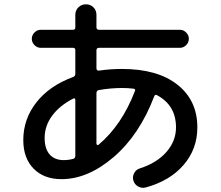

<svg xmlns="http://www.w3.org/2000/svg" viewBox="-20 -825 1040 905"><path d="M325.2 -360.4Q260.7 -327.1 225.6 -279.3Q190.4 -231.4 190.4 -174.8Q190.4 -124 213.9 -97.2Q237.3 -70.3 280.3 -70.3Q302.7 -70.3 325.2 -76.2Q335 -79.1 335 -90.8V-353.5Q335 -364.3 325.2 -360.4ZM554.7 -410.2Q502 -410.2 445.3 -400.4Q435.5 -398.4 434.6 -386.7V-147.5Q434.6 -144.5 438 -142.1Q441.4 -139.6 443.4 -141.6Q554.7 -235.4 616.2 -396.5Q620.1 -405.3 608.4 -407.2Q582 -410.2 554.7 -410.2ZM269.5 19.5Q187.5 19.5 138.7 -29.8Q89.8 -79.1 89.8 -165Q89.8 -263.7 151.4 -342.3Q212.9 -420.9 324.2 -461.9Q335 -465.8 335 -476.6V-588.9Q335 -599.6 324.2 -599.6H171.9Q155.3 -599.6 142.6 -612.3Q129.9 -625 129.9 -642.1Q129.9 -659.2 142.6 -671.9Q155.3 -684.6 171.9 -684.6H324.2Q335 -684.6 335 -696.3V-754.9Q335 -776.4 349.6 -790.5Q364.3 -804.7 385.3 -804.7Q406.2 -804.7 420.4 -790.5Q434.6 -776.4 434.6 -754.9V-696.3Q434.6 -685.5 446.3 -684.6H828.1Q844.7 -684.6 857.4 -671.9Q870.1 -659.2 870.1 -642.1Q870.1 -625 857.4 -612.3Q844.7 -599.6 828.1 -599.6H446.3Q435.5 -599.6 434.6 -588.9V-502Q434.6 -497.1 438.5 -494.1Q442.4 -491.2 446.3 -492.2Q500 -500 554.7 -500Q722.7 -500 816.4 -425.8Q910.2 -351.6 910.2 -224.6Q910.2 -123 845.7 -47.9Q781.2 27.3 667 58.6Q648.4 63.5 631.3 54.2Q614.3 44.9 608.4 25.4Q603.5 7.8 612.3 -8.8Q621.1 -25.4 638.7 -31.2Q718.8 -56.6 764.2 -108.4Q809.6 -160.2 809.6 -224.6Q809.6 -328.1 720.7 -376Q710.9 -381.8 707 -371.1Q637.7 -189.5 516.1 -85Q394.5 19.5 269.5 19.5Z"/></svg>

Font: Rounded-X Mgen+ 1m medium
Style: Regular
Weight: 500
Designer: [Source Han Sans]
Ryoko NISHIZUKA  (kana & ideographs); Paul D. Hunt (Latin, Greek & Cyrillic); Wenlong ZHANG  (bopomofo
Version: Version 1.059.20150602